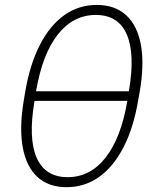

<svg xmlns="http://www.w3.org/2000/svg" viewBox="-20 -757 639 786"><path d="M252.4 9.3Q178.7 9.3 133.1 -32.7Q87.4 -74.7 73 -154.5Q58.6 -234.4 77.6 -347.7L83 -379.9Q102.1 -492.7 142.8 -572.5Q183.6 -652.3 242.7 -694.6Q301.8 -736.8 376 -736.8Q450.7 -736.8 496.6 -694.6Q542.5 -652.3 556.9 -572.8Q571.3 -493.2 551.8 -379.9L545.9 -347.7Q526.9 -233.9 485.6 -154.1Q444.3 -74.2 385.3 -32.5Q326.2 9.3 252.4 9.3ZM256.8 -31.7Q349.1 -31.7 412.1 -111.6Q475.1 -191.4 501 -342.3L507.8 -385.3Q533.7 -536.1 499 -616Q464.4 -695.8 372.1 -695.8Q279.8 -695.8 216.8 -616Q153.8 -536.1 127.9 -385.3L121.1 -342.3Q95.2 -190.9 130.1 -111.3Q165 -31.7 256.8 -31.7ZM105.5 -344.2 111.8 -383.3H524.4L518.1 -344.2Z"/></svg>

Font: Inter 16pt ExtraLight
Style: Italic
Weight: 250
Italic angle: -9.3988°
Version: Version 4.001;git-66647c0bb